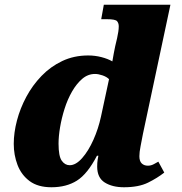

<svg xmlns="http://www.w3.org/2000/svg" viewBox="-20 -780 768 810"><path d="M197 10Q140 10 105 -16Q70 -42 54 -84Q38 -126 38 -173Q38 -220 51.5 -271.5Q65 -323 91 -371.5Q117 -420 155 -459.5Q193 -499 242.5 -522.5Q292 -546 352 -546Q381 -546 408 -539Q435 -532 454 -521Q456 -534 460 -555Q464 -576 466 -585L474 -619Q477 -633 479 -645.5Q481 -658 481 -669Q481 -682 474 -690.5Q467 -699 431 -699H407L418 -760H699L583 -215Q578 -188 573 -163Q568 -138 568 -121Q568 -100 578 -90.5Q588 -81 604 -81Q617 -81 629 -87.5Q641 -94 648 -98L673 -52Q644 -29 604.5 -9.5Q565 10 503 10Q454 10 422 -10Q390 -30 390 -77Q390 -94 392 -106Q394 -118 395 -123H389Q349 -46 304.5 -18Q260 10 197 10ZM274 -83Q300 -83 326.5 -113Q353 -143 374 -190Q395 -237 406 -288L440 -446Q430 -456 412.5 -462Q395 -468 381 -468Q351 -468 327 -447.5Q303 -427 284 -394Q265 -361 252.5 -321.5Q240 -282 233.5 -243.5Q227 -205 227 -174Q227 -121 240.5 -102Q254 -83 274 -83Z"/></svg>

Font: Noto Serif Black
Style: Italic
Weight: 900
Italic angle: -12°
Designer: Monotype Design Team
Foundry: Monotype Imaging Inc.
Version: Version 2.013